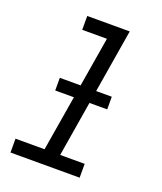

<svg xmlns="http://www.w3.org/2000/svg" viewBox="-136 -824 772 913"><g transform="rotate(20 250.0 -367.5)"><path d="M26 0V-70H173L272 -665H147V-735H362L252 -70H376V0ZM125 -350V-414H388V-350Z"/></g></svg>

Font: Iosevka Slab Oblique
Style: Regular
Weight: 400
Italic angle: -9°
Monospace: yes
Designer: Belleve Invis
Foundry: Belleve Invis
Version: Version 11.1.1; ttfautohint (v1.8.3)